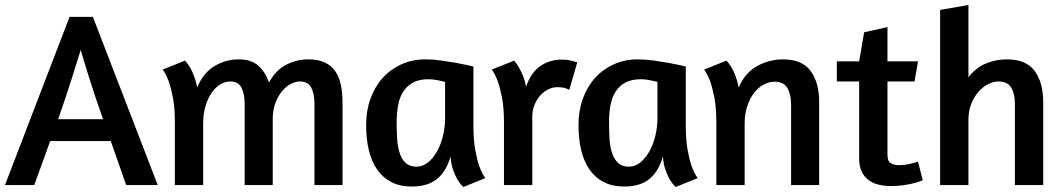

<svg xmlns="http://www.w3.org/2000/svg" viewBox="-25 -745 4280 773"><path d="M255 -677H349L610 0H483L421 -177H177L113 0H-5ZM390 -265Q358 -355 335 -428.5Q312 -502 300 -544Q286 -499 263 -426Q240 -353 209 -265Z M1241 0V-326Q1241 -368 1228 -392.5Q1215 -417 1183 -417Q1164 -417 1144.5 -406.5Q1125 -396 1109 -376Q1093 -356 1083 -328Q1073 -300 1073 -266V0H960V-326Q960 -368 947 -392.5Q934 -417 902 -417Q882 -417 862.5 -405.5Q843 -394 827.5 -372Q812 -350 802.5 -318.5Q793 -287 793 -248V0H679V-252Q679 -312 671 -352.5Q663 -393 654 -418Q643 -447 630 -465L720 -501Q730 -490 740 -474Q748 -460 756 -439.5Q764 -419 769 -393Q794 -453 839.5 -479.5Q885 -506 936 -506Q987 -506 1015.5 -480Q1044 -454 1058 -413Q1085 -463 1127.5 -484.5Q1170 -506 1217 -506Q1256 -506 1282.5 -493.5Q1309 -481 1324.5 -458.5Q1340 -436 1347 -404.5Q1354 -373 1354 -334V0Z M1881 -241Q1881 -181 1888.5 -140.5Q1896 -100 1905 -75Q1916 -45 1929 -28L1840 8Q1827 -5 1816 -23Q1807 -39 1799 -61.5Q1791 -84 1789 -115Q1772 -55 1734.5 -24.5Q1697 6 1633 6Q1586 6 1551.5 -11.5Q1517 -29 1494 -61.5Q1471 -94 1460 -140Q1449 -186 1449 -242Q1449 -299 1466.5 -347.5Q1484 -396 1515.5 -431Q1547 -466 1591 -486Q1635 -506 1688 -506Q1718 -506 1750.5 -501.5Q1783 -497 1811 -492Q1839 -487 1858.5 -482.5Q1878 -478 1881 -477ZM1767 -271V-415Q1757 -418 1737 -422Q1717 -426 1701 -426Q1663 -426 1638.5 -413Q1614 -400 1599 -377Q1584 -354 1578 -322Q1572 -290 1572 -252Q1572 -217 1574 -185Q1576 -153 1584.5 -128Q1593 -103 1609 -88.5Q1625 -74 1652 -74Q1677 -74 1698 -91Q1719 -108 1734.5 -135.5Q1750 -163 1758.5 -198.5Q1767 -234 1767 -271Z M2118 -274V0H2004V-252Q2004 -312 1996 -352.5Q1988 -393 1979 -418Q1968 -447 1955 -465L2045 -501Q2054 -490 2064 -474Q2072 -460 2080 -441Q2088 -422 2093 -396Q2113 -454 2151 -479.5Q2189 -505 2237 -505Q2260 -505 2280 -499.5Q2300 -494 2299 -494L2267 -383Q2268 -383 2255.5 -388.5Q2243 -394 2218 -394Q2200 -394 2182 -385Q2164 -376 2150 -360.5Q2136 -345 2127 -323Q2118 -301 2118 -274Z M2736 -241Q2736 -181 2743.5 -140.5Q2751 -100 2760 -75Q2771 -45 2784 -28L2695 8Q2682 -5 2671 -23Q2662 -39 2654 -61.5Q2646 -84 2644 -115Q2627 -55 2589.5 -24.5Q2552 6 2488 6Q2441 6 2406.5 -11.5Q2372 -29 2349 -61.5Q2326 -94 2315 -140Q2304 -186 2304 -242Q2304 -299 2321.5 -347.5Q2339 -396 2370.5 -431Q2402 -466 2446 -486Q2490 -506 2543 -506Q2573 -506 2605.5 -501.5Q2638 -497 2666 -492Q2694 -487 2713.5 -482.5Q2733 -478 2736 -477ZM2622 -271V-415Q2612 -418 2592 -422Q2572 -426 2556 -426Q2518 -426 2493.5 -413Q2469 -400 2454 -377Q2439 -354 2433 -322Q2427 -290 2427 -252Q2427 -217 2429 -185Q2431 -153 2439.5 -128Q2448 -103 2464 -88.5Q2480 -74 2507 -74Q2532 -74 2553 -91Q2574 -108 2589.5 -135.5Q2605 -163 2613.5 -198.5Q2622 -234 2622 -271Z M3160 0V-323Q3160 -365 3145 -390.5Q3130 -416 3094 -416Q3071 -416 3049.5 -404.5Q3028 -393 3011 -371Q2994 -349 2983.5 -317.5Q2973 -286 2973 -247V0H2859V-252Q2859 -312 2851 -352.5Q2843 -393 2834 -418Q2823 -447 2810 -465L2900 -501Q2910 -490 2920 -474Q2928 -460 2936 -439.5Q2944 -419 2949 -393Q2975 -453 3024 -479.5Q3073 -506 3127 -506Q3204 -506 3238.5 -459.5Q3273 -413 3273 -334V0Z M3344 -498H3434L3454 -615L3548 -636V-498H3671L3657 -417H3548V-121Q3548 -95 3562 -87.5Q3576 -80 3593 -80Q3607 -80 3621 -82Q3635 -84 3646 -87Q3659 -90 3671 -94L3690 -19L3681 -16Q3672 -12 3654.5 -7.5Q3637 -3 3613.5 0.5Q3590 4 3562 4Q3534 4 3510.5 -2Q3487 -8 3470 -21.5Q3453 -35 3443.5 -56Q3434 -77 3434 -108V-417H3344Z M3874 -434Q3903 -472 3943.5 -489Q3984 -506 4029 -506Q4106 -506 4140.5 -459.5Q4175 -413 4175 -334V0H4061V-326Q4061 -368 4046 -392.5Q4031 -417 3995 -417Q3974 -417 3952.5 -406Q3931 -395 3913.5 -374.5Q3896 -354 3885 -326Q3874 -298 3874 -264V0H3760V-705L3874 -725Z"/></svg>

Font: Amaranth
Style: Regular
Weight: 400
Designer: Gesine Todt
Foundry: Gesine Todt
Version: Version 1.001